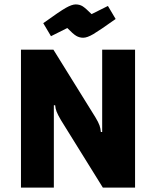

<svg xmlns="http://www.w3.org/2000/svg" viewBox="-20 -850 708 870"><path d="M75 -625H222L412 -319Q426 -296 431 -281.5Q436 -267 437 -252H443V-625H592V0H446L256 -306Q242 -330 236.5 -344Q231 -358 230 -373H224V0H75ZM285 -723 211 -686 176 -745Q251 -799 278.5 -814.5Q306 -830 323 -830Q341 -830 354.5 -821.5Q368 -813 395 -786L469 -823L504 -764Q431 -712 403 -695.5Q375 -679 357 -679Q340 -679 325.5 -687.5Q311 -696 285 -723Z"/></svg>

Font: Changa SemiBold
Style: Regular
Weight: 600
Designer: Eduardo Rodriguez Tunni
Foundry: Eduardo Rodriguez Tunni
Version: Version 2.002; ttfautohint (v1.5) -l 8 -r 50 -G 150 -x 14 -H